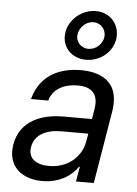

<svg xmlns="http://www.w3.org/2000/svg" viewBox="-58 -896 681 953"><g transform="rotate(5 282.5 -419.0)"><path d="M188.6 12.4C282.7 12.4 340.9 -37.3 364.3 -73.9H368.6L355.8 0H444.6L504.6 -360.1C532.7 -529.8 406.6 -552.6 332.7 -552.6C246.4 -552.6 133.2 -522.7 97.7 -388.1H183.6C198.2 -441.1 247.5 -475.5 324.9 -475.5C399.5 -475.5 427.2 -434.7 416.5 -368.3L408 -315.7H265.3C163.4 -315.7 51.1 -279.5 29.8 -154.5C12.8 -47.9 84.9 12.4 188.6 12.4ZM119 -151.3C128.6 -213.4 188.2 -241.8 261.7 -241.8H396.3L388.1 -197.1C375.4 -128.9 312.5 -65 215.9 -65C150.6 -65 109 -94.5 119 -151.3ZM238.3 -726.6C231.2 -658.7 280.5 -606.2 352.6 -606.2C424.7 -606.2 486.9 -658.7 494 -726.6C501.1 -794.7 453.1 -851.2 381 -851.2C308.9 -851.2 245.4 -794.7 238.3 -726.6ZM299.7 -726.6C304 -761.7 334.9 -795.1 373.9 -795.1C413 -795.1 438.2 -761.7 433.9 -726.6C429.7 -693.2 398.8 -661.2 359.7 -661.2C320.7 -661.2 295.5 -693.2 299.7 -726.6Z"/></g></svg>

Font: Margiela Sans Text
Style: Italic
Weight: 400
Italic angle: -9.39999°
Designer: Stefan Endress, Andreas Faust
Version: Version 1.100;FEAKit 1.0